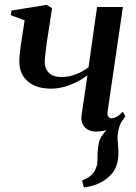

<svg xmlns="http://www.w3.org/2000/svg" viewBox="-20 -544 572 810"><path d="M334 247 326 218Q348.5 208.5 361.8 197.8Q375 187 382.5 170.5Q392 152 391.2 125.5Q390.5 99 394.5 73.5Q397 44.5 413 24.5Q429 4.5 440.5 -10.5L503.5 -45.5Q487.5 -26 481.5 -2.5Q475.5 21 476 42Q476.5 55.5 478.2 72Q480 88.5 479.5 104Q479.5 135.5 468.2 162.5Q457 189.5 430 209.5Q411.5 224 388.5 233.2Q365.5 242.5 334 247ZM199.5 -509.5 178 -368Q176.5 -357.5 174.2 -340.5Q172 -323.5 170.2 -307.2Q168.5 -291 168.5 -281.5Q169 -255 186.2 -237Q203.5 -219 241.5 -219Q270.5 -219 301 -231Q331.5 -243 353.5 -260.5L389.5 -514.5H498.5L434.5 -77.5Q431.5 -59 437 -52Q442.5 -45 450.5 -45Q459.5 -45 471.8 -51.2Q484 -57.5 498 -73L509 -52.5Q498.5 -38.5 480.8 -23.8Q463 -9 439 1Q415 11 385.5 11Q364.5 11 349.8 2.5Q335 -6 328 -22Q321 -38 324.5 -61L349 -226Q330.5 -212 305.2 -199Q280 -186 251.8 -178Q223.5 -170 195.5 -170Q133.5 -170 97.5 -200.5Q61.5 -231 61.5 -285Q61.5 -301 64 -323.2Q66.5 -345.5 70 -367.8Q73.5 -390 76 -406.5L84 -458L25.5 -480L28.5 -499.5L177 -523.5Z"/></svg>

Font: Merriweather 120pt Medium
Style: Italic
Weight: 500
Italic angle: -7.8°
Version: Version 2.101